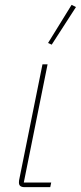

<svg xmlns="http://www.w3.org/2000/svg" viewBox="-20 -771 333 791"><path d="M191 -19 187 0H81Q70 0 64 -4.5Q58 -9 58 -19Q58 -24 58.5 -27.5Q59 -31 60 -35L155 -506H176L78 -19ZM293 -742 193 -587 178 -594 275 -751Z"/></svg>

Font: IBM Plex Sans Thin
Style: Italic
Weight: 250
Italic angle: -11.31°
Designer: Mike Abbink, Paul van der Laan, Pieter van Rosmalen
Foundry: Bold Monday
Version: Version 3.201